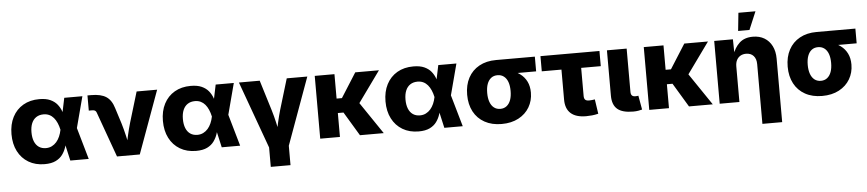

<svg xmlns="http://www.w3.org/2000/svg" viewBox="-50 -1104 7446 1648"><g transform="rotate(-5 3673.0 -280.0)"><path d="M295.4 11.7Q216.3 11.7 157.2 -23.4Q98.1 -58.6 65.9 -121.6Q33.7 -184.6 33.7 -269Q33.7 -353.5 66.2 -416.3Q98.6 -479 158 -513.7Q217.3 -548.3 297.4 -548.3Q354.5 -548.3 391.6 -531.5Q428.7 -514.6 450.7 -487.5Q472.7 -460.4 484.4 -428.2Q496.1 -396 502 -365.2H551.3L596.7 -275.9L675.8 0H517.1L455.6 -272Q448.7 -303.7 437.3 -329.8Q425.8 -356 409.7 -375Q393.6 -394 371.8 -404.5Q350.1 -415 322.3 -415Q285.6 -415 259.5 -397.9Q233.4 -380.9 219.7 -348.6Q206.1 -316.4 206.1 -270.5Q206.1 -224.6 219.2 -191.9Q232.4 -159.2 257.8 -141.8Q283.2 -124.5 318.4 -124.5Q346.7 -124.5 369.6 -136Q392.6 -147.5 409.7 -167.2Q426.8 -187 438.2 -213.1Q449.7 -239.3 455.6 -269L512.2 -541H668.5L596.7 -269L550.8 -182.1H500Q493.2 -150.9 482.2 -117.2Q471.2 -83.5 450 -54.2Q428.7 -24.9 391.6 -6.6Q354.5 11.7 295.4 11.7Z M919.4 0 778.8 -390.6Q774.9 -402.3 766.1 -407.7Q757.3 -413.1 743.7 -413.1H712.4V-543.9H745.1Q828.6 -543.9 874 -513.9Q919.4 -483.9 939.9 -414.1L982.9 -278.8Q999 -225.1 1011.5 -170.7Q1023.9 -116.2 1036.6 -55.7H1003.9Q1016.6 -116.2 1028.8 -170.7Q1041 -225.1 1056.6 -278.8L1135.7 -541H1312.5L1115.7 0Z M1600.1 11.7Q1521 11.7 1461.9 -23.4Q1402.8 -58.6 1370.6 -121.6Q1338.4 -184.6 1338.4 -269Q1338.4 -353.5 1370.8 -416.3Q1403.3 -479 1462.6 -513.7Q1522 -548.3 1602.1 -548.3Q1659.2 -548.3 1696.3 -531.5Q1733.4 -514.6 1755.4 -487.5Q1777.3 -460.4 1789.1 -428.2Q1800.8 -396 1806.6 -365.2H1856L1901.4 -275.9L1980.5 0H1821.8L1760.3 -272Q1753.4 -303.7 1741.9 -329.8Q1730.5 -356 1714.4 -375Q1698.2 -394 1676.5 -404.5Q1654.8 -415 1627 -415Q1590.3 -415 1564.2 -397.9Q1538.1 -380.9 1524.4 -348.6Q1510.7 -316.4 1510.7 -270.5Q1510.7 -224.6 1523.9 -191.9Q1537.1 -159.2 1562.5 -141.8Q1587.9 -124.5 1623 -124.5Q1651.4 -124.5 1674.3 -136Q1697.3 -147.5 1714.4 -167.2Q1731.4 -187 1742.9 -213.1Q1754.4 -239.3 1760.3 -269L1816.9 -541H1973.1L1901.4 -269L1855.5 -182.1H1804.7Q1797.9 -150.9 1786.9 -117.2Q1775.9 -83.5 1754.6 -54.2Q1733.4 -24.9 1696.3 -6.6Q1659.2 11.7 1600.1 11.7Z M2229.5 44.9 2017.1 -541H2196.3L2276.9 -278.8Q2293 -225.6 2305.4 -170.9Q2317.9 -116.2 2330.6 -55.7H2297.9Q2310.1 -116.2 2322.3 -170.7Q2334.5 -225.1 2350.1 -278.8L2429.2 -541H2606.4L2393.6 44.9ZM2226.6 204.1V-3.4H2396.5V204.1Z M2840.3 -541V0H2670.4V-541ZM3223.6 -541 2982.4 -206.1H2803.7L2801.3 -330.6H2886.2L3019.5 -541ZM3012.7 0 2884.8 -212.9 3022 -289.1 3217.8 0Z M3518.1 11.7Q3439 11.7 3379.9 -23.4Q3320.8 -58.6 3288.6 -121.6Q3256.3 -184.6 3256.3 -269Q3256.3 -353.5 3288.8 -416.3Q3321.3 -479 3380.6 -513.7Q3439.9 -548.3 3520 -548.3Q3577.1 -548.3 3614.3 -531.5Q3651.4 -514.6 3673.3 -487.5Q3695.3 -460.4 3707 -428.2Q3718.8 -396 3724.6 -365.2H3773.9L3819.3 -275.9L3898.4 0H3739.7L3678.2 -272Q3671.4 -303.7 3659.9 -329.8Q3648.4 -356 3632.3 -375Q3616.2 -394 3594.5 -404.5Q3572.8 -415 3544.9 -415Q3508.3 -415 3482.2 -397.9Q3456.1 -380.9 3442.4 -348.6Q3428.7 -316.4 3428.7 -270.5Q3428.7 -224.6 3441.9 -191.9Q3455.1 -159.2 3480.5 -141.8Q3505.9 -124.5 3541 -124.5Q3569.3 -124.5 3592.3 -136Q3615.2 -147.5 3632.3 -167.2Q3649.4 -187 3660.9 -213.1Q3672.4 -239.3 3678.2 -269L3734.9 -541H3891.1L3819.3 -269L3773.4 -182.1H3722.7Q3715.8 -150.9 3704.8 -117.2Q3693.8 -83.5 3672.6 -54.2Q3651.4 -24.9 3614.3 -6.6Q3577.1 11.7 3518.1 11.7Z M4233.4 10.3Q4148.9 10.3 4087.2 -23.9Q4025.4 -58.1 3992.4 -120.1Q3959.5 -182.1 3959.5 -265.6Q3959.5 -349.1 3992.4 -410.9Q4025.4 -472.7 4086.9 -506.8Q4148.4 -541 4232.9 -541H4566.9V-414.1H4331.1L4232.9 -410.2Q4200.7 -410.2 4178.2 -392.8Q4155.8 -375.5 4144 -343.5Q4132.3 -311.5 4132.3 -265.6Q4132.3 -220.7 4144 -188.2Q4155.8 -155.8 4178.5 -137.9Q4201.2 -120.1 4233.4 -120.1Q4265.1 -120.1 4287.8 -137.9Q4310.5 -155.8 4322.3 -188.2Q4334 -220.7 4334 -265.6Q4334 -311.5 4322.3 -343.5Q4310.5 -375.5 4287.8 -392.8Q4265.1 -410.2 4233.4 -410.2V-453.6Q4293 -453.6 4343 -440.2Q4393.1 -426.8 4429.7 -399.7Q4466.3 -372.6 4486.3 -332Q4506.3 -291.5 4506.3 -236.8Q4506.3 -167.5 4473.4 -111.3Q4440.4 -55.2 4379.2 -22.5Q4317.9 10.3 4233.4 10.3Z M4961.4 6.8Q4873.5 6.8 4829.1 -33.2Q4784.7 -73.2 4784.7 -150.9V-410.2H4615.2V-541H5123.5V-410.2H4954.6V-168.5Q4954.6 -146 4964.6 -135.7Q4974.6 -125.5 4998.5 -125.5Q5008.3 -125.5 5024.2 -127.2Q5040 -128.9 5047.9 -130.4L5066.4 -5.4Q5038.6 1.5 5012.2 4.2Q4985.8 6.8 4961.4 6.8Z M5367.2 2.4Q5273.9 2.4 5231 -34.4Q5188 -71.3 5188 -149.9V-541H5357.9V-168.5Q5357.9 -147.5 5367.2 -137.2Q5376.5 -127 5396.5 -127Q5406.7 -127 5412.6 -127.7Q5418.5 -128.4 5422.9 -129.4L5444.3 -8.3Q5432.1 -4.9 5412.4 -1.2Q5392.6 2.4 5367.2 2.4Z M5675.3 -541V0H5505.4V-541ZM6058.6 -541 5817.4 -206.1H5638.7L5636.2 -330.6H5721.2L5854.5 -541ZM5847.7 0 5719.7 -212.9 5856.9 -289.1 6052.7 0Z M6282.2 -306.2V0H6112.3V-541H6273.4L6275.9 -402.8H6265.6Q6286.6 -468.8 6329.8 -508.5Q6373 -548.3 6445.3 -548.3Q6502.4 -548.3 6544.4 -523.2Q6586.4 -498 6609.6 -451.9Q6632.8 -405.8 6632.8 -343.8V204.1H6462.4V-310.1Q6462.4 -356 6439.2 -381.8Q6416 -407.7 6374.5 -407.7Q6347.2 -407.7 6326.4 -395.8Q6305.7 -383.8 6293.9 -361.3Q6282.2 -338.9 6282.2 -306.2ZM6324.2 -608.4 6340.3 -763.7H6487.3L6421.9 -608.4Z M6995.1 10.3Q6910.6 10.3 6848.9 -23.9Q6787.1 -58.1 6754.2 -120.1Q6721.2 -182.1 6721.2 -265.6Q6721.2 -349.1 6754.2 -410.9Q6787.1 -472.7 6848.6 -506.8Q6910.2 -541 6994.6 -541H7328.6V-414.1H7092.8L6994.6 -410.2Q6962.4 -410.2 6939.9 -392.8Q6917.5 -375.5 6905.8 -343.5Q6894 -311.5 6894 -265.6Q6894 -220.7 6905.8 -188.2Q6917.5 -155.8 6940.2 -137.9Q6962.9 -120.1 6995.1 -120.1Q7026.9 -120.1 7049.6 -137.9Q7072.3 -155.8 7084 -188.2Q7095.7 -220.7 7095.7 -265.6Q7095.7 -311.5 7084 -343.5Q7072.3 -375.5 7049.6 -392.8Q7026.9 -410.2 6995.1 -410.2V-453.6Q7054.7 -453.6 7104.7 -440.2Q7154.8 -426.8 7191.4 -399.7Q7228 -372.6 7248 -332Q7268.1 -291.5 7268.1 -236.8Q7268.1 -167.5 7235.1 -111.3Q7202.1 -55.2 7140.9 -22.5Q7079.6 10.3 6995.1 10.3Z"/></g></svg>

Font: Inter 17pt ExtraBold
Style: Regular
Weight: 800
Version: Version 4.001;git-66647c0bb